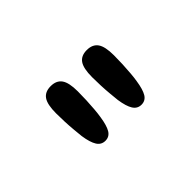

<svg xmlns="http://www.w3.org/2000/svg" viewBox="-36 -872 692 692"><g transform="rotate(-45 309.5 -526.5)"><path d="M219.5 -387.5Q199 -387.5 187.8 -405.2Q176.5 -423 171 -460Q169.5 -474.5 167.5 -495.5Q165.5 -516.5 164.5 -539.8Q163.5 -563 163.5 -583.5Q163.5 -628.5 176.8 -647.5Q190 -666.5 219 -666.5Q248 -666.5 261.5 -647.5Q275 -628.5 275 -584Q275 -562.5 274 -539.2Q273 -516 271.2 -495.2Q269.5 -474.5 267 -460Q261.5 -423 250.8 -405.2Q240 -387.5 219.5 -387.5ZM403.5 -387.5Q383 -387.5 371.8 -405.2Q360.5 -423 355 -460Q353.5 -474.5 351.5 -495.5Q349.5 -516.5 348.5 -539.8Q347.5 -563 347.5 -583.5Q347.5 -628.5 360.8 -647.5Q374 -666.5 403 -666.5Q432 -666.5 445.5 -647.5Q459 -628.5 459 -584Q459 -562.5 458 -539.2Q457 -516 455.2 -495.2Q453.5 -474.5 451 -460Q445.5 -423 434.8 -405.2Q424 -387.5 403.5 -387.5Z"/></g></svg>

Font: Sono Monospace SemiBold
Style: Regular
Weight: 600
Designer: Tyler Finck
Foundry: Tyler Finck
Version: Version 2.112